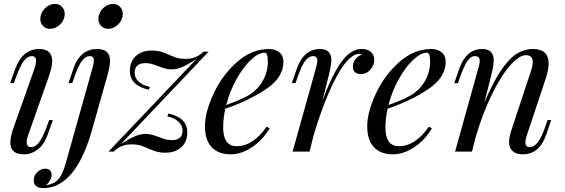

<svg xmlns="http://www.w3.org/2000/svg" viewBox="-20 -780 2907 988"><path d="M165.5 -465.8Q165.5 -491.2 143.3 -491.2Q121.1 -491.2 103 -467Q85 -442.9 64.9 -389.2L50.8 -352.1H32.2L58.1 -424.8Q95.2 -527.8 182.1 -527.8Q248.5 -527.8 248.5 -465.3Q248.5 -436 231.9 -388.2L125 -85Q117.2 -63.5 117.2 -48.3Q117.2 -22.9 141.1 -22.9Q161.6 -22.9 179.7 -45.7Q197.8 -68.4 219.2 -125L232.9 -162.1H252L226.1 -88.9Q206.5 -34.7 173.8 -10.3Q141.1 14.2 103 14.2Q33.2 14.2 33.2 -46.9Q33.2 -77.6 50.8 -126L158.2 -429.2Q165.5 -451.2 165.5 -465.8ZM226.3 -749Q243.7 -759.8 264.2 -759.8Q284.7 -759.8 298.8 -744.9Q313 -730 313 -709Q313 -688 302.5 -670.7Q292 -653.3 274.4 -642.6Q256.8 -631.8 236.3 -631.8Q215.8 -631.8 201.7 -646.5Q187.5 -661.1 187.5 -681.9Q187.5 -702.6 198.2 -720.5Q209 -738.3 226.3 -749Z M204.6 188Q153.8 188 153.8 148.9Q153.8 116.2 183.6 96.7Q197.3 87.9 212.6 87.9Q228 87.9 236.8 96.7Q245.6 105.5 245.6 119.1Q245.6 146 217.8 172.9Q255.9 168.5 278.6 144.3Q301.3 120.1 316.9 64.9L455.6 -429.2Q462.9 -454.1 462.9 -468.3Q462.9 -491.2 441.7 -491.2Q420.4 -491.2 402.3 -467.8Q384.3 -444.3 364.7 -389.2L351.6 -352.1H332.5L356.9 -424.8Q391.1 -527.8 480 -527.8Q546.4 -527.8 546.4 -466.8Q546.4 -440.4 531.7 -388.2L454.6 -115.2Q385.7 131.8 259.8 178.2Q231 188 204.6 188ZM611.8 -707.5Q611.8 -703.6 610.8 -695.8Q605.5 -669.4 584 -650.6Q562.5 -631.8 538.6 -631.8Q514.6 -631.8 500.5 -646.5Q486.3 -661.1 486.3 -681.9Q486.3 -702.6 497.1 -720.5Q507.8 -738.3 524.9 -749Q542 -759.8 562.7 -759.8Q583.5 -759.8 597.7 -744.9Q611.8 -730 611.8 -707.5Z M936.5 -477.1Q990.7 -477.1 1026.9 -514.2H1053.7L602.5 -39.1Q647.5 -67.4 675.3 -79.1Q703.1 -90.8 728.3 -90.8Q753.4 -90.8 779.8 -81.1Q806.2 -71.3 824.7 -65.2Q843.3 -59.1 864.7 -59.1Q919.4 -59.1 919.4 -108.9Q919.4 -135.3 897.7 -154.5Q876 -173.8 840.8 -181.2L846.7 -195.8Q943.8 -174.3 943.8 -99.1Q943.8 -37.1 894 -8.8Q868.2 5.9 830.8 5.9Q793.5 5.9 761 -8.3Q728.5 -22.5 708.3 -29.8Q688 -37.1 655.8 -37.1Q601.6 -37.1 565.4 0H538.6L989.7 -475.1Q944.3 -446.3 916.7 -434.6Q889.2 -422.9 864 -422.9Q838.9 -422.9 812.5 -432.9Q786.1 -442.9 767.6 -449Q749 -455.1 727.5 -455.1Q672.9 -455.1 672.9 -404.8Q672.9 -378.4 694.6 -359.1Q716.3 -339.8 751.5 -333L745.6 -317.9Q648.4 -340.3 648.4 -415Q648.4 -477.1 698.2 -505.4Q724.1 -520 761.5 -520Q798.8 -520 831.3 -505.9Q863.8 -491.7 884 -484.4Q904.3 -477.1 936.5 -477.1Z M1342.3 -508.8Q1310.1 -508.8 1270.5 -471.4Q1231 -434.1 1196.5 -371.8Q1162.1 -309.6 1144 -239.7Q1242.7 -274.4 1280 -303.7Q1317.4 -333 1337.9 -374.3Q1358.4 -415.5 1358.4 -462.2Q1358.4 -508.8 1342.3 -508.8ZM1166.5 14.2Q1104.5 14.2 1069.6 -22.2Q1034.7 -58.6 1034.7 -130.6Q1034.7 -202.6 1079.1 -298.1Q1123.5 -393.6 1199.5 -460.7Q1275.4 -527.8 1364.3 -527.8Q1396.5 -527.8 1417.5 -510.7Q1438.5 -493.7 1438.5 -461.9Q1438.5 -380.9 1348.1 -320.8Q1257.8 -260.7 1139.6 -220.7Q1128.4 -170.9 1128.4 -124Q1128.4 -27.8 1197.3 -27.8Q1282.7 -27.8 1351.6 -127.9L1367.7 -120.1Q1322.3 -42.5 1246.1 -4.9Q1207 14.2 1166.5 14.2Z M1840.3 -527.8Q1873.5 -527.8 1889.6 -512Q1905.8 -496.1 1905.8 -473.9Q1905.8 -451.7 1896 -435.1Q1874.5 -398.9 1835.4 -398.9Q1817.9 -398.9 1806.9 -408.4Q1795.9 -418 1795.9 -435.1Q1795.9 -480 1840.8 -499Q1836.9 -502.9 1829.6 -502.9Q1758.8 -502.9 1671.9 -302.7Q1630.9 -208 1593.8 -83.5L1572.8 0H1485.8L1605.5 -429.2Q1612.8 -454.1 1612.8 -468.3Q1612.8 -491.2 1591.1 -491.2Q1569.3 -491.2 1551 -467.5Q1532.7 -443.8 1513.7 -389.2L1500.5 -352.1H1481.4L1506.8 -424.8Q1542 -527.8 1627.4 -527.8Q1685.1 -527.8 1685.1 -469.7Q1685.1 -446.8 1670.9 -388.2L1638.7 -261.2Q1710.4 -452.1 1773.9 -502Q1807.1 -528.3 1840.3 -527.8Z M2177.2 -508.8Q2145 -508.8 2105.5 -471.4Q2065.9 -434.1 2031.5 -371.8Q1997.1 -309.6 1979 -239.7Q2077.6 -274.4 2115 -303.7Q2152.3 -333 2172.9 -374.3Q2193.4 -415.5 2193.4 -462.2Q2193.4 -508.8 2177.2 -508.8ZM2001.5 14.2Q1939.5 14.2 1904.5 -22.2Q1869.6 -58.6 1869.6 -130.6Q1869.6 -202.6 1914.1 -298.1Q1958.5 -393.6 2034.4 -460.7Q2110.4 -527.8 2199.2 -527.8Q2231.4 -527.8 2252.4 -510.7Q2273.4 -493.7 2273.4 -461.9Q2273.4 -380.9 2183.1 -320.8Q2092.8 -260.7 1974.6 -220.7Q1963.4 -170.9 1963.4 -124Q1963.4 -27.8 2032.2 -27.8Q2117.7 -27.8 2186.5 -127.9L2202.6 -120.1Q2157.2 -42.5 2081.1 -4.9Q2042 14.2 2001.5 14.2Z M2670.4 14.2Q2625.5 14.2 2607.4 -15.1Q2599.6 -27.8 2599.6 -52Q2599.6 -76.2 2616.7 -126L2711.4 -412.1Q2721.7 -441.9 2721.7 -461.4Q2721.7 -496.1 2686.3 -496.1Q2650.9 -496.1 2602.5 -440.2Q2554.2 -384.3 2507.6 -286.6Q2460.9 -189 2426.3 -69.8L2408.7 0H2321.8L2441.4 -429.2Q2448.7 -453.1 2448.7 -466.8Q2448.7 -491.2 2423.3 -491.2Q2397.9 -491.2 2375.5 -450.2Q2363.8 -428.2 2349.6 -389.2L2336.4 -352.1H2317.4L2342.8 -424.8Q2377.9 -527.8 2461.4 -527.8Q2520.5 -527.8 2520.5 -468.8Q2520.5 -441.9 2506.8 -388.2L2472.2 -251.5Q2555.2 -448.2 2635.3 -501Q2675.8 -527.8 2722.7 -527.8Q2803.2 -527.8 2803.2 -452.6Q2803.2 -422.9 2788.6 -377L2691.4 -85Q2683.6 -61.5 2683.6 -47.4Q2683.6 -22.9 2707.5 -22.9Q2749.5 -22.9 2784.7 -125L2797.9 -162.1H2816.4L2791.5 -88.9Q2756.3 14.2 2670.4 14.2Z"/></svg>

Font: PlayfairDisplay-Italic
Style: Italic
Weight: 400
Italic angle: -14°
Designer: Claus Eggers Sørensen
Foundry: Claus Eggers Sørensen
Version: Version 1.002;PS 001.002;hotconv 1.0.70;makeotf.lib2.5.58329